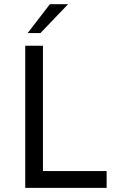

<svg xmlns="http://www.w3.org/2000/svg" viewBox="-20 -912 562 932"><path d="M114.3 -751.5 222.2 -891.6H310.5L176.3 -751.5ZM102.5 0V-689.9H188.5V-81.5H497.6V0Z"/></svg>

Font: HK Grotesk Medium Legacy
Style: Regular
Weight: 500
Designer: Alfredo Marco Pradil
Foundry: Hanken Design Co.
Version: Version 2.022;PS 002.022;hotconv 1.0.88;makeotf.lib2.5.64775